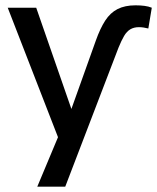

<svg xmlns="http://www.w3.org/2000/svg" viewBox="-20 -521 590 721"><path d="M340 -369Q356 -414 375 -443.5Q394 -473 421.5 -487Q449 -501 489 -501Q507 -501 522.5 -499Q538 -497 550 -492L537 -414Q529 -416 520 -417.5Q511 -419 502 -419Q483 -419 469.5 -411Q456 -403 446 -386Q436 -369 425 -342L225 180H120L210 -35L209 23L9 -492H116L255 -92H241Z"/></svg>

Font: Nunito Sans 10pt SemiCondensed SemiBold
Style: Regular
Weight: 600
Width: 4
Designer: Vernon Adams
Foundry: Vernon Adams
Version: Version 3.101;gftools[0.9.27]